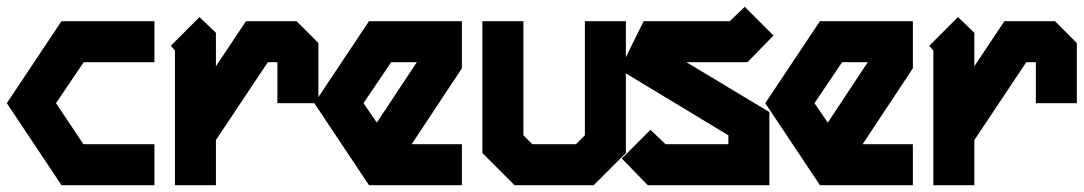

<svg xmlns="http://www.w3.org/2000/svg" viewBox="-32 -542 3172 562"><path d="M148 -480H420V-360H213L132 -240L212 -120H420V0H148L-12 -240Z M552 -492 600 -446V-348L688 -480H836L900 -416V-240H780V-360H752L600 -132V0H480V-394L468 -408Z M1048 -480H1320V-342L1173 -120H1320V0H1048L888 -240ZM1113 -360 1032 -240 1071 -183 1188 -360Z M1380 -480H1500V-146L1526 -120H1654L1680 -146V-480H1800V-94L1706 0H1474L1380 -94Z M2148 -522 2232 -438 2156 -360H1977L2220 -214V0H1864L1788 -78L1872 -162L1916 -120H2100V-146L1782 -338L1852 -480H2104Z M2368 -480H2640V-342L2493 -120H2640V0H2368L2208 -240ZM2433 -360 2352 -240 2391 -183 2508 -360Z M2772 -492 2820 -446V-348L2908 -480H3056L3120 -416V-240H3000V-360H2972L2820 -132V0H2700V-394L2688 -408Z"/></svg>

Font: SOV_raksil
Style: bold
Weight: 700
Version: Version 1.00